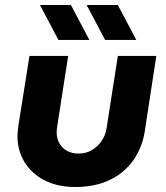

<svg xmlns="http://www.w3.org/2000/svg" viewBox="-20 -737 665 769"><path d="M606 -513 560 -212Q550 -147 514.5 -96Q479 -45 420 -16.5Q361 12 281 12Q211 12 159 -14.5Q107 -41 78.5 -87.5Q50 -134 50 -192Q50 -202 51.5 -214Q53 -226 54 -236L98 -513H253L209 -230Q208 -224 207.5 -218Q207 -212 207 -208Q207 -170 231 -146Q255 -122 295 -122Q324 -122 347.5 -135.5Q371 -149 387 -172.5Q403 -196 407 -224L452 -513ZM401 -577 327 -717H452L526 -577ZM214 -577 140 -717H264L338 -577Z"/></svg>

Font: MuseoModerno Thin
Style: Bold Italic
Weight: 700
Italic angle: -9°
Version: Version 1.003